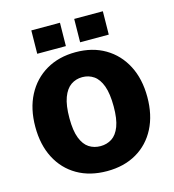

<svg xmlns="http://www.w3.org/2000/svg" viewBox="-133 -1039 1050 1159"><g transform="rotate(-15 392.5 -459.5)"><path d="M393.5 10Q286 10 207.2 -35.8Q128.5 -81.5 85.5 -164.5Q42.5 -247.5 42.5 -360Q42.5 -473 86.2 -556.8Q130 -640.5 209 -686.8Q288 -733 393.5 -733Q498.5 -733 577 -686.8Q655.5 -640.5 699 -556.8Q742.5 -473 742.5 -360Q742.5 -248 699.8 -164.8Q657 -81.5 578.5 -35.8Q500 10 393.5 10ZM393.5 -146Q433.5 -146 464.8 -166.2Q496 -186.5 513.8 -232.8Q531.5 -279 531.5 -357Q531.5 -437.5 513.8 -485.8Q496 -534 464.8 -555.5Q433.5 -577 393.5 -577Q353.5 -577 322.2 -555.5Q291 -534 273 -485.8Q255 -437.5 255 -357Q255 -279 273 -232.8Q291 -186.5 322.2 -166.2Q353.5 -146 393.5 -146ZM436 -783.5 438 -929H617L615 -783.5ZM168 -783.5 170 -929H349L347 -783.5Z"/></g></svg>

Font: Public Sans Thin Black
Style: Regular
Weight: 900
Version: Version 2.001